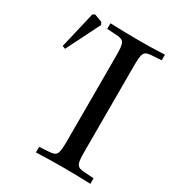

<svg xmlns="http://www.w3.org/2000/svg" viewBox="-169 -792 814 895"><g transform="rotate(30 238.0 -344.5)"><path d="M22 -489 38 -483 128 -663 122 -676 80 -692 68 -685ZM356 -569C356 -648 361 -656 407 -659L455 -662V-692C382 -689 360 -689 308 -689C258 -689 234 -690 162 -692V-662L210 -659C256 -656 261 -648 261 -569V-120C261 -41 256 -33 210 -30L162 -27V3C221 1 256 0 308 0C360 0 396 1 455 3V-27L407 -30C361 -33 356 -41 356 -120Z"/></g></svg>

Font: Asana Math
Style: Regular
Weight: 400
Version: Version 000.958